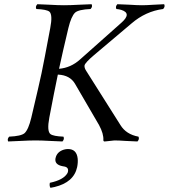

<svg xmlns="http://www.w3.org/2000/svg" viewBox="-20 -670 805 916"><path d="M304.2 41Q345.7 41 350.6 86.4Q352.5 105 348.1 127Q332.5 200.2 240.2 222.2Q230.5 224.6 220.7 226.1Q214.8 217.3 217.8 202.1Q282.7 188.5 301.3 156.7Q303.7 152.3 304.2 148.9Q308.6 127.4 284.7 124Q281.2 123.5 278.8 123Q239.7 115.7 244.6 85.9Q245.1 84.5 245.1 84Q251.5 54.2 284.7 43.9Q294.4 41 304.2 41ZM215.3 -108.9Q203.1 -44.4 220.7 -30.3Q234.4 -20 282.7 -18.1Q288.6 -6.3 277.8 4.9Q255.4 4.4 220.2 2.4Q177.2 0 149.9 0Q121.6 0 76.7 2.4Q40 4.4 19 4.9Q13.2 -6.8 23.9 -18.1Q80.6 -20.5 97.2 -34.7Q115.7 -51.8 129.4 -108.9Q168.9 -275.9 178.2 -320.8Q189 -371.6 219.7 -536.1Q231.9 -599.6 215.8 -614.3Q202.6 -625 153.3 -627Q147.5 -638.7 158.2 -649.9Q180.7 -649.4 215.3 -647.5Q257.8 -645 285.2 -645Q314 -645 359.4 -647.5Q396 -649.4 417 -649.9Q422.9 -638.2 412.1 -627Q355 -624.5 338.4 -609.9Q319.8 -592.3 306.2 -536.1Q278.8 -421.4 261.7 -341.8Q317.9 -346.7 361.8 -386.2L559.6 -562Q609.9 -606.4 559.1 -622.6Q547.9 -626 535.2 -627Q529.3 -638.7 540 -649.9Q562 -649.4 597.7 -647.5Q635.7 -645 657.2 -645Q678.2 -645 709.7 -647.2Q741.2 -649.4 763.2 -649.9Q769 -638.2 758.3 -627Q674.8 -616.2 607.4 -558.1L428.7 -407.2Q386.2 -371.1 383.3 -357.9Q381.8 -346.7 390.6 -333L554.7 -73.2Q582 -28.8 640.6 -18.1Q646.5 -6.3 635.7 4.9Q613.3 4.4 580.6 2.4Q546.4 0 525.9 0Q520.5 0 485.4 4.4Q481 4.9 477.1 4.9Q473.1 3.4 473.1 -1Q475.1 -31.7 452.6 -73.2L337.4 -271Q313.5 -311 258.3 -314Q256.3 -314 255.9 -314Q237.8 -227.5 215.3 -108.9Z"/></svg>

Font: Linux Libertine Display Slanted O
Style: Slanted
Weight: 400
Designer: Philipp H. Poll
Foundry: Philipp H. Poll
Version: Version 5.0.9